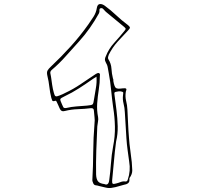

<svg xmlns="http://www.w3.org/2000/svg" viewBox="-20 -865 1040 969"><path d="M615 -402Q611 -378 616.5 -356Q622 -334 623 -312Q625 -276 626.5 -240Q628 -204 631 -169Q633 -138 637.5 -107.5Q642 -77 645 -47Q647 -26 647.5 -6Q648 14 634 33Q633 34 633 37Q635 53 626.5 59.5Q618 66 604 68Q591 71 577 75.5Q563 80 549 82Q532 86 515 82Q498 78 481 74Q472 71 462.5 70Q453 69 449 56Q448 53 447 50.5Q446 48 446 45Q450 -26 450.5 -98Q451 -170 457 -242Q459 -258 457 -273.5Q455 -289 454 -305Q454 -321 438 -319Q406 -315 373 -314Q340 -313 308 -305Q289 -299 281 -318Q278 -326 274 -334Q270 -342 267 -349Q263 -359 258 -356Q246 -352 243.5 -358Q241 -364 239 -371Q232 -399 229 -427Q226 -455 219 -483Q215 -500 220 -509Q225 -518 237 -529Q289 -578 337 -631Q385 -684 426 -742Q440 -762 452.5 -781.5Q465 -801 469 -826Q472 -843 483.5 -844.5Q495 -846 509 -836Q539 -814 566.5 -788Q594 -762 625 -739Q634 -732 635.5 -727Q637 -722 627 -712Q600 -684 573.5 -654.5Q547 -625 529 -589Q527 -584 525.5 -577.5Q524 -571 527 -566Q541 -544 542.5 -518.5Q544 -493 550 -469Q552 -466 552 -462.5Q552 -459 552 -456Q557 -428 564.5 -421.5Q572 -415 598 -419Q613 -421 616.5 -417.5Q620 -414 615 -402ZM507 64Q527 73 531 46Q537 3 540 -40.5Q543 -84 551 -127Q561 -177 560 -226Q559 -275 551 -324Q545 -367 541 -409.5Q537 -452 529 -495Q526 -509 524 -523Q522 -537 514 -550Q509 -559 509.5 -566Q510 -573 514 -581Q529 -619 556 -648.5Q583 -678 608 -709Q613 -715 614 -718.5Q615 -722 608 -728Q585 -747 562 -766Q539 -785 516 -804Q510 -809 504 -816.5Q498 -824 492 -824Q481 -824 482 -814Q483 -804 479 -797Q458 -759 433 -723.5Q408 -688 379 -656Q345 -619 312 -581.5Q279 -544 241 -512Q233 -505 234 -496Q238 -477 240.5 -456.5Q243 -436 247 -416Q252 -394 255.5 -385.5Q259 -377 268 -379Q277 -381 297 -390Q302 -393 307 -395Q350 -415 388 -441Q426 -467 464 -492Q468 -494 472.5 -496Q477 -498 481 -495Q485 -493 484.5 -489Q484 -485 484 -481Q484 -447 478.5 -412.5Q473 -378 470.5 -343.5Q468 -309 475 -274Q477 -263 474.5 -251Q472 -239 471 -227Q468 -166 466 -105.5Q464 -45 465 16Q466 39 474.5 50Q483 61 507 64ZM467 -478Q461 -474 456.5 -471.5Q452 -469 448 -466Q414 -442 379 -419.5Q344 -397 306 -379Q286 -370 284.5 -364.5Q283 -359 293 -338Q296 -332 299 -325Q302 -318 314 -320Q340 -326 366.5 -328Q393 -330 419 -332Q443 -334 447.5 -338.5Q452 -343 455 -367Q459 -394 464 -421Q469 -448 467 -478ZM566 -151Q559 -99 555 -50.5Q551 -2 546 45Q545 59 549 62Q553 65 566 61Q578 58 589.5 53.5Q601 49 614 51Q619 51 621.5 48Q624 45 625 41Q640 -3 632 -49Q628 -78 624 -107.5Q620 -137 618 -167Q616 -200 614 -233Q612 -266 610 -299Q609 -321 603.5 -342.5Q598 -364 601 -386Q601 -391 602 -395.5Q603 -400 597 -402Q588 -405 579 -404Q570 -403 562 -401Q557 -399 557 -394.5Q557 -390 558 -385Q560 -366 563 -347Q566 -328 568 -308Q573 -268 574 -228Q575 -188 566 -151Z"/></svg>

Font: Rock 3D
Style: Regular
Weight: 400
Version: Version 1.000